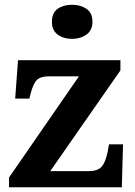

<svg xmlns="http://www.w3.org/2000/svg" viewBox="-20 -790 569 810"><path d="M18 0V-41L313 -468H187Q152 -468 136.5 -453.5Q121 -439 110 -398L104 -374H44L56 -536H488V-493L192 -68H353Q392 -68 408.5 -86.5Q425 -105 434 -149L440 -181H499L494 0ZM284 -626Q248 -626 223.5 -644Q199 -662 199 -698Q199 -736 223.5 -753Q248 -770 284 -770Q319 -770 344.5 -753Q370 -736 370 -698Q370 -662 344.5 -644Q319 -626 284 -626Z"/></svg>

Font: Noto Serif Hebrew
Style: Bold
Weight: 700
Version: Version 2.003